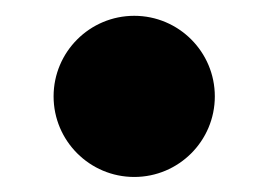

<svg xmlns="http://www.w3.org/2000/svg" viewBox="-20 -215 348 249"><path d="M49.5 -90C49.5 -32.3 96.4 14.5 154.1 14.5C211.8 14.5 258.6 -32.3 258.6 -90C258.6 -147.7 211.8 -194.5 154.1 -194.5C96.4 -194.5 49.5 -147.7 49.5 -90Z"/></svg>

Font: Spartan MB ExtBd
Style: Regular
Weight: 800
Designer: Matt Bailey, Mirko Velimirovic
Foundry: Matt Bailey
Version: Version 1.005